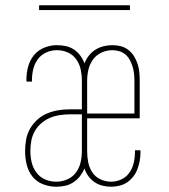

<svg xmlns="http://www.w3.org/2000/svg" viewBox="-20 -699 640 727"><path d="M193 8Q167 8 142.5 -1.5Q118 -11 102.5 -31Q87 -51 81 -76Q75 -101 75 -127Q75 -149 79 -171Q83 -193 94 -212Q105 -231 121.5 -246Q138 -261 158.5 -269.5Q179 -278 200.5 -281.5Q222 -285 244 -285H290V-394Q290 -415 285.5 -436Q281 -457 268.5 -474.5Q256 -492 236.5 -500.5Q217 -509 195 -509Q175 -509 155.5 -500.5Q136 -492 123.5 -475Q111 -458 106 -437.5Q101 -417 101 -396Q101 -395 101 -393.5Q101 -392 101 -390H81Q80 -392 80 -394Q80 -396 80 -397Q80 -422 86.5 -446.5Q93 -471 108.5 -490Q124 -509 147.5 -518.5Q171 -528 195 -528Q212 -528 229 -524.5Q246 -521 260 -511.5Q274 -502 284 -488.5Q294 -475 300 -459Q306 -475 316.5 -488.5Q327 -502 341.5 -511Q356 -520 372.5 -524Q389 -528 406 -528Q422 -528 437.5 -524Q453 -520 466 -510Q479 -500 487.5 -486Q496 -472 501 -457Q506 -442 507.5 -426Q509 -410 509 -394V-251H310V-126Q310 -105 314 -84.5Q318 -64 329.5 -46.5Q341 -29 360.5 -20Q380 -11 401 -11Q421 -11 440 -20Q459 -29 470.5 -46Q482 -63 486.5 -83Q491 -103 491 -124Q491 -125 491 -126.5Q491 -128 491 -130H511Q512 -128 512 -126Q512 -124 512 -123Q512 -106 509 -90Q506 -74 500.5 -59Q495 -44 485 -31Q475 -18 462 -9Q449 0 433 4Q417 8 401 8Q384 8 368 4Q352 0 338.5 -9Q325 -18 315 -31.5Q305 -45 300 -61Q293 -45 282.5 -31.5Q272 -18 257.5 -8.5Q243 1 226.5 4.5Q210 8 193 8ZM489 -269V-394Q489 -407 487.5 -420.5Q486 -434 482 -447Q478 -460 471.5 -472Q465 -484 455 -492.5Q445 -501 432 -505Q419 -509 406 -509Q384 -509 364.5 -500Q345 -491 332.5 -474Q320 -457 315 -436Q310 -415 310 -394V-269ZM193 -11Q214 -11 234 -19.5Q254 -28 267 -45Q280 -62 285 -83.5Q290 -105 290 -126V-266H244Q225 -266 205.5 -263Q186 -260 168.5 -252.5Q151 -245 136 -232Q121 -219 111.5 -202Q102 -185 98.5 -165.5Q95 -146 95 -127Q95 -105 100 -84Q105 -63 118 -45.5Q131 -28 151 -19.5Q171 -11 192 -11ZM472 -661H128V-679H472Z"/></svg>

Font: Iosevka SS04 Thin Extended
Style: Regular
Weight: 100
Width: 7
Monospace: yes
Designer: Belleve Invis
Foundry: Belleve Invis
Version: Version 19.0.0; ttfautohint (v1.8.4)